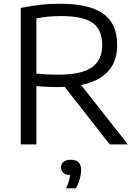

<svg xmlns="http://www.w3.org/2000/svg" viewBox="-20 -768 730 1021"><path d="M90.5 0V-726Q135 -735 187.2 -741.5Q239.5 -748 301.5 -748Q454 -748 528.5 -695.5Q603 -643 603 -528Q603 -355.5 411 -316L660 0H563.5L324 -306Q306.5 -305 287.5 -305Q254.5 -305 228.2 -306.5Q202 -308 173.5 -310V0ZM289.5 -371Q413 -371 468.2 -409.5Q523.5 -448 523.5 -527Q523.5 -611.5 471.8 -647Q420 -682.5 306 -682.5Q264.5 -682.5 234 -679.2Q203.5 -676 173.5 -670.5V-376.5Q205 -373.5 229.5 -372.2Q254 -371 289.5 -371ZM332 233Q341.5 212 346.2 195Q351 178 352.5 163Q328.5 162 316.5 150.8Q304.5 139.5 304.5 122Q304.5 104 317.8 92.8Q331 81.5 356.5 81.5Q411.5 81.5 411.5 136.5Q411.5 157.5 404.2 183.8Q397 210 383 233Z"/></svg>

Font: Encode Sans SemiExpanded SemiExpanded
Style: Regular
Weight: 400
Width: 6
Designer: Multiple Designers
Foundry: Impallari Type
Version: Version 3.000; ttfautohint (v1.8.3) -l 8 -r 50 -G 200 -x 14 